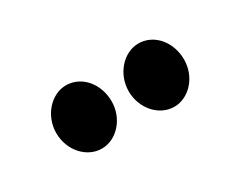

<svg xmlns="http://www.w3.org/2000/svg" viewBox="-36 -875 500 399"><g transform="rotate(-30 213.5 -675.5)"><path d="M192.9 -674.8C192.9 -716.3 165 -751 127 -751C91.3 -751 60.1 -716.3 60.1 -674.8C60.1 -633.3 90.3 -599.6 126.5 -599.6C162.1 -599.6 192.9 -633.3 192.9 -674.8ZM366.7 -674.8C366.7 -716.3 338.9 -751 300.8 -751C265.1 -751 233.9 -716.3 233.9 -674.8C233.9 -633.3 264.2 -599.6 300.3 -599.6C335.9 -599.6 366.7 -633.3 366.7 -674.8Z"/></g></svg>

Font: Parastoo
Style: Bold
Weight: 700
Foundry: Saber Rastikerdar (saber.rastikerdar@gmail.com)
Version: Version 2.0.1